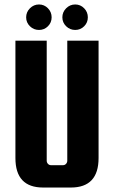

<svg xmlns="http://www.w3.org/2000/svg" viewBox="-20 -829 507 859"><path d="M281 -647H421V-122Q421 10 297 10H173Q49 10 49 -122V-647H189V-110Q189 -102 194.5 -96Q200 -90 208 -90H262Q270 -90 275.5 -96Q281 -102 281 -110ZM154.5 -809Q178 -809 194.5 -792Q211 -775 211 -751.5Q211 -728 194.5 -711.5Q178 -695 154.5 -695Q131 -695 114 -711.5Q97 -728 97 -751.5Q97 -775 114 -792Q131 -809 154.5 -809ZM316.5 -809Q340 -809 356.5 -792Q373 -775 373 -751.5Q373 -728 356.5 -711.5Q340 -695 316.5 -695Q293 -695 276 -711.5Q259 -728 259 -751.5Q259 -775 276 -792Q293 -809 316.5 -809Z"/></svg>

Font: Squada One
Style: Regular
Weight: 400
Version: Version 1.001